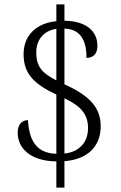

<svg xmlns="http://www.w3.org/2000/svg" viewBox="-20 -780 553 879"><path d="M238 -41V79H275V-42C376 -50 441 -105 441 -202C441 -284 395 -340 275 -394V-649C357 -647 376 -582 376 -515C408 -515 426 -534 426 -571C426 -631 382 -684 275 -685V-760H238V-683C148 -674 88 -620 88 -532C88 -445 132 -397 238 -347V-76C143 -78 113 -143 108 -230C77 -230 61 -206 61 -173C61 -104 115 -43 238 -41ZM238 -648V-412C176 -444 146 -472 146 -540C146 -596 178 -639 238 -648ZM275 -77V-330C354 -293 383 -254 383 -193C383 -130 344 -84 275 -77Z"/></svg>

Font: Noto Serif Bengali SemiCondensed Light
Style: Regular
Weight: 300
Width: 4
Designer: Juan Bruce, Universal Thirst, Indian Type Foundry and the Monotype Design Team.
Foundry: Monotype Imaging Inc.
Version: Version 2.003